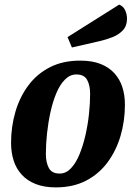

<svg xmlns="http://www.w3.org/2000/svg" viewBox="-20 -793 578 833"><path d="M222 20Q172 20 135 5.5Q98 -9 74 -35.5Q50 -62 39 -97Q28 -132 28 -173Q28 -244 47 -308.5Q66 -373 103.5 -423Q141 -473 197 -501.5Q253 -530 328 -530Q380 -530 416.5 -515.5Q453 -501 476.5 -475Q500 -449 511 -414.5Q522 -380 522 -339Q522 -268 503 -203.5Q484 -139 446.5 -88.5Q409 -38 353 -9Q297 20 222 20ZM239 -40Q266 -40 287.5 -62.5Q309 -85 324.5 -122.5Q340 -160 350.5 -205.5Q361 -251 366 -298Q371 -345 371 -385Q371 -423 358 -446.5Q345 -470 311 -470Q284 -470 262 -448Q240 -426 224.5 -389Q209 -352 199 -306.5Q189 -261 184 -214Q179 -167 179 -125Q179 -88 192 -64Q205 -40 239 -40ZM292 -587 273 -632 497 -773Q515 -766 523 -748.5Q531 -731 531 -712Q531 -681 513.5 -662Q496 -643 468.5 -632Q441 -621 410 -614Z"/></svg>

Font: Sansita Swashed Light SemiBold
Style: Regular
Weight: 600
Version: Version 1.003